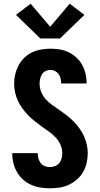

<svg xmlns="http://www.w3.org/2000/svg" viewBox="-20 -1005 540 1033"><path d="M249 8Q223 8 197.5 4Q172 0 148 -10.5Q124 -21 104.5 -38.5Q85 -56 72 -78Q59 -100 52.5 -125.5Q46 -151 46 -177Q46 -178 46 -179Q46 -180 46 -181H183Q183 -180 183 -180Q183 -180 183 -179Q183 -165 187 -151.5Q191 -138 199.5 -127Q208 -116 221.5 -111Q235 -106 249 -106Q263 -106 276.5 -111.5Q290 -117 299 -128Q308 -139 311.5 -153Q315 -167 315 -181Q315 -205 305 -227Q295 -249 278.5 -266.5Q262 -284 242.5 -297.5Q223 -311 203.5 -325Q184 -339 165.5 -354Q147 -369 130.5 -386Q114 -403 100 -422.5Q86 -442 76 -463.5Q66 -485 61 -508.5Q56 -532 56 -556Q56 -581 62 -606Q68 -631 80 -653.5Q92 -676 110.5 -694Q129 -712 152 -723Q175 -734 200.5 -738.5Q226 -743 251 -743Q276 -743 301 -739Q326 -735 349 -724Q372 -713 391 -695.5Q410 -678 422 -656Q434 -634 440 -609.5Q446 -585 446 -560Q446 -559 446 -558Q446 -557 446 -556H309Q309 -556 309 -556.5Q309 -557 309 -557Q309 -570 306 -583Q303 -596 295.5 -606.5Q288 -617 276 -623Q264 -629 251 -629Q238 -629 225.5 -623Q213 -617 206 -605.5Q199 -594 196 -581Q193 -568 193 -555Q193 -531 202.5 -508.5Q212 -486 228.5 -468.5Q245 -451 264.5 -437.5Q284 -424 303.5 -410.5Q323 -397 342 -382Q361 -367 377.5 -350Q394 -333 408 -313.5Q422 -294 432 -272Q442 -250 447 -227Q452 -204 452 -180Q452 -154 446 -128Q440 -102 427 -79.5Q414 -57 394 -39.5Q374 -22 350.5 -11Q327 0 301 4Q275 8 249 8ZM197 -798 66 -925 145 -985 250 -861 355 -985 434 -925 303 -798Z"/></svg>

Font: Iosevka SS04 Heavy
Style: Regular
Weight: 900
Monospace: yes
Designer: Belleve Invis
Foundry: Belleve Invis
Version: Version 19.0.0; ttfautohint (v1.8.4)